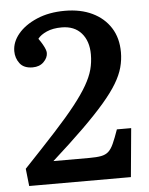

<svg xmlns="http://www.w3.org/2000/svg" viewBox="-52 -760 623 803"><g transform="rotate(-5 259.5 -358.5)"><path d="M38 0 30 -73Q107 -154 162 -214Q217 -274 252 -318.5Q287 -363 307 -398Q327 -433 335 -463Q343 -493 343 -526Q343 -582 313.5 -615.5Q284 -649 231 -649Q194 -649 168 -637.5Q142 -626 130 -610Q140 -596 146.5 -584.5Q153 -573 156.5 -564Q160 -555 160 -548Q160 -528 142.5 -510.5Q125 -493 96 -493Q59 -493 42 -515.5Q25 -538 25 -567Q25 -605 53 -639Q81 -673 132 -695Q183 -717 250 -717Q316 -717 365 -693.5Q414 -670 441.5 -627Q469 -584 469 -524Q469 -492 460.5 -460.5Q452 -429 431 -394Q410 -359 373 -316Q336 -273 281 -219Q226 -165 148 -95H299Q330 -95 348.5 -98.5Q367 -102 379 -112.5Q391 -123 401 -145Q411 -167 424 -204H484L465 0Z"/></g></svg>

Font: Literata 18pt Medium
Style: Regular
Weight: 500
Designer: Latin by Veronika Burian and Jose Scaglione. Greek by Irene Vlachou. Cyrillic by Vera Evstafieva.
Foundry: TypeTogether
Version: Version 3.103;gftools[0.9.29]